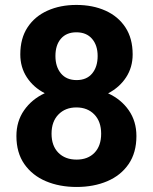

<svg xmlns="http://www.w3.org/2000/svg" viewBox="-20 -741 614 771"><path d="M527.8 -194.8Q527.8 -127.9 496.6 -82.3Q465.3 -36.6 410.9 -13.4Q356.4 9.8 287.6 9.8Q218.8 9.8 164.1 -13.4Q109.4 -36.6 77.6 -82.3Q45.9 -127.9 45.9 -194.8Q45.9 -253.9 76.7 -298.1Q107.4 -342.3 159.7 -366.7Q114.3 -390.1 87.9 -430.4Q61.5 -470.7 61.5 -522.5Q61.5 -586.9 90.6 -631.1Q119.6 -675.3 170.7 -698.2Q221.7 -721.2 286.6 -721.2Q352.5 -721.2 403.6 -698.2Q454.6 -675.3 483.6 -631.1Q512.7 -586.9 512.7 -522.5Q512.7 -470.7 486.3 -430.4Q460 -390.1 414.1 -366.2Q466.3 -342.3 497.1 -298.1Q527.8 -253.9 527.8 -194.8ZM372.1 -516.1Q372.1 -559.1 349.6 -585.2Q327.1 -611.3 286.6 -611.3Q247.1 -611.3 224.9 -585.9Q202.6 -560.5 202.6 -516.1Q202.6 -472.7 224.9 -446Q247.1 -419.4 287.6 -419.4Q328.1 -419.4 350.1 -446Q372.1 -472.7 372.1 -516.1ZM386.2 -204.1Q386.2 -252.9 358.9 -281.2Q331.5 -309.6 286.6 -309.6Q242.2 -309.6 214.6 -281.2Q187 -252.9 187 -204.1Q187 -155.3 214.4 -127.7Q241.7 -100.1 287.6 -100.1Q333 -100.1 359.6 -127.7Q386.2 -155.3 386.2 -204.1Z"/></svg>

Font: Vazirmatn RD UI
Style: Bold
Weight: 700
Designer: Saber Rastikerdar
Foundry: Saber Rastikerdar
Version: Version 33.003